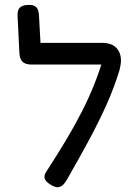

<svg xmlns="http://www.w3.org/2000/svg" viewBox="-20 -758 562 791"><path d="M197 7.5Q172.8 -4.5 165.6 -18.9Q158.5 -33.2 170.8 -50.8Q217 -122 253.5 -183.2Q290 -244.5 318.4 -300.4Q346.8 -356.2 368.6 -411.2Q390.5 -466.2 407.2 -524L473.5 -473Q450.8 -398.2 419.9 -329.1Q389 -260 348.8 -184.9Q308.5 -109.8 255.2 -17Q248.5 -5.2 240.4 2.9Q232.2 11 221.8 12.9Q211.2 14.8 197 7.5ZM472 -469.5 410.8 -492H110.8Q85.5 -492 73.5 -502.9Q61.5 -513.8 60 -538.8L52.2 -695.2Q52 -707.8 55.5 -717.1Q59 -726.5 69.8 -732.1Q80.5 -737.8 100 -737.8Q117.5 -737.8 125.6 -731.6Q133.8 -725.5 137.1 -715Q140.5 -704.5 140.8 -690.8L146.8 -581.5H400.5Q433 -581.5 451.9 -567.5Q470.8 -553.5 476.4 -528.4Q482 -503.2 472 -469.5Z"/></svg>

Font: Fredoka Light
Style: Regular
Weight: 300
Designer: Ben Nathan
Foundry: Milena B. Brandão, Ben Nathan
Version: Version 2.001